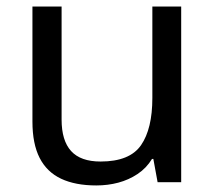

<svg xmlns="http://www.w3.org/2000/svg" viewBox="-20 -556 658 586"><path d="M533 -536V0H461L448 -71H444Q427 -43 400 -25Q373 -7 341 1.5Q309 10 274 10Q210 10 166.5 -10.5Q123 -31 101 -74Q79 -117 79 -185V-536H168V-191Q168 -127 197 -95Q226 -63 287 -63Q376 -63 410.5 -113Q445 -163 445 -257V-536Z"/></svg>

Font: gurmukhi15
Style: Book
Weight: 400
Designer: Jelle Bosma - Monotype Design Team
Foundry: Monotype Imaging Inc.
Version: Version 2.003